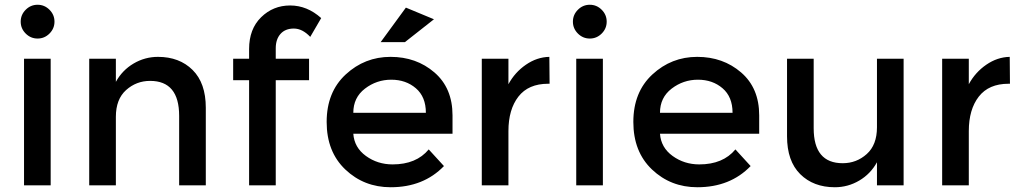

<svg xmlns="http://www.w3.org/2000/svg" viewBox="-20 -779 4296 807"><path d="M193 0H81V-532H193ZM88 -638Q67 -659 67 -688Q67 -717 88 -738Q109 -759 138 -759Q167 -759 188 -738Q209 -717 209 -688Q209 -659 188 -638Q167 -617 138 -617Q109 -617 88 -638Z M467 -288V0H355V-532H467V-435Q494 -484 541.5 -512Q589 -540 644 -540Q734 -540 789.5 -485Q845 -430 845 -326V0H733V-292Q733 -439 611 -439Q553 -439 510 -400.5Q467 -362 467 -288Z M1139 -576V-532H1279V-442H1139V0H1027V-442H960V-532H1027V-573Q1027 -657 1077.5 -706.5Q1128 -756 1199.5 -756Q1271 -756 1330 -703L1284 -624Q1251 -659 1215 -659Q1179 -659 1159 -636.5Q1139 -614 1139 -576Z M1882 -217H1465Q1469 -159 1518 -123.5Q1567 -88 1630 -88Q1730 -88 1782 -151L1846 -81Q1760 8 1622 8Q1510 8 1431.5 -66.5Q1353 -141 1353 -266.5Q1353 -392 1433 -466Q1513 -540 1621.5 -540Q1730 -540 1806 -474.5Q1882 -409 1882 -294ZM1465 -305H1770Q1770 -372 1728 -408Q1686 -444 1624.5 -444Q1563 -444 1514 -406.5Q1465 -369 1465 -305ZM1682 -602H1580L1686 -747L1804 -698Z M2284 -427Q2201 -427 2159 -373Q2117 -319 2117 -228V0H2005V-532H2117V-425Q2144 -475 2190.5 -507Q2237 -539 2289 -540L2290 -427Q2287 -427 2284 -427Z M2514 0H2402V-532H2514ZM2409 -638Q2388 -659 2388 -688Q2388 -717 2409 -738Q2430 -759 2459 -759Q2488 -759 2509 -738Q2530 -717 2530 -688Q2530 -659 2509 -638Q2488 -617 2459 -617Q2430 -617 2409 -638Z M3171 -217H2754Q2758 -159 2807 -123.5Q2856 -88 2919 -88Q3019 -88 3071 -151L3135 -81Q3049 8 2911 8Q2799 8 2720.5 -66.5Q2642 -141 2642 -266.5Q2642 -392 2722 -466Q2802 -540 2910.5 -540Q3019 -540 3095 -474.5Q3171 -409 3171 -294ZM2754 -305H3059Q3059 -372 3017 -408Q2975 -444 2913.5 -444Q2852 -444 2803 -406.5Q2754 -369 2754 -305Z M3666 -244V-532H3778V0H3666V-97Q3639 -48 3591.5 -20Q3544 8 3489 8Q3399 8 3343.5 -47Q3288 -102 3288 -206V-532H3400V-240Q3400 -93 3522 -93Q3580 -93 3623 -131.5Q3666 -170 3666 -244Z M4219 -427Q4136 -427 4094 -373Q4052 -319 4052 -228V0H3940V-532H4052V-425Q4079 -475 4125.5 -507Q4172 -539 4224 -540L4225 -427Q4222 -427 4219 -427Z"/></svg>

Font: Myanmar Khyay
Style: Regular
Weight: 400
Designer: Danh Hong
Foundry: Google Inc.
Version: Version 1.10 March 4, 2015